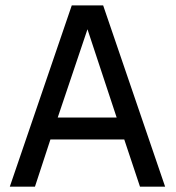

<svg xmlns="http://www.w3.org/2000/svg" viewBox="-20 -696 656 716"><path d="M595.7 0H502L443.4 -175.8H168L110.4 0H16.6L247.6 -675.8H364.7ZM415 -257.8 306.2 -586.9 195.3 -257.8Z"/></svg>

Font: Cadman
Style: Regular
Weight: 400
Designer: Paul James MIller
Foundry: High-Logic / Made with FontCreator
Version: Version 2.114;March 28, 2021;FontCreator 13.0.0.2683 64-bit